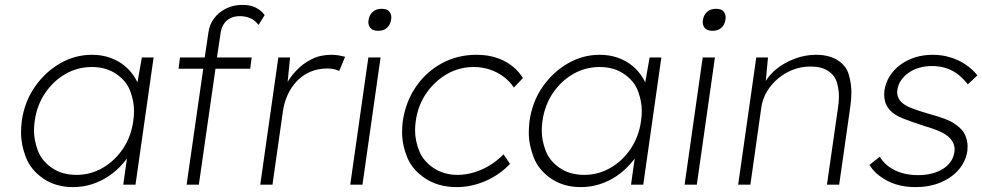

<svg xmlns="http://www.w3.org/2000/svg" viewBox="-20 -755 4016 785"><path d="M279 10Q208 10 157 -25Q106 -60 86 -111.5Q66 -163 66 -213Q66 -235 69 -260Q80 -339 122.5 -400Q165 -461 226 -496Q287 -531 356 -531Q396 -531 430 -519Q464 -507 490 -485.5Q516 -464 533 -435Q538 -427 542 -418L560 -520H608L534 0H484L499 -107Q492 -97 483 -87Q458 -58 426 -36Q394 -14 356.5 -2Q319 10 279 10ZM293 -40Q350 -40 399.5 -68.5Q449 -97 482.5 -146.5Q516 -196 525 -261Q528 -282 528 -301Q528 -341 512.5 -382.5Q497 -424 455.5 -452.5Q414 -481 356 -481Q297 -481 247.5 -452.5Q198 -424 164.5 -374.5Q131 -325 122 -261Q119 -240 119 -221Q119 -182 134.5 -140Q150 -98 191.5 -69Q233 -40 293 -40Z M743 0 811 -474H710L716 -520H817L832 -621Q836 -654 855 -679.5Q874 -705 904 -720Q934 -735 971 -735Q1003 -735 1025.5 -724Q1048 -713 1062 -693L1037 -653Q1021 -674 1001 -681.5Q981 -689 962 -689Q939 -689 922.5 -681Q906 -673 895.5 -657.5Q885 -642 882 -620L867 -520H1009L1003 -474H861L793 0Z M1044 0 1118 -520H1166L1156 -420Q1170 -444 1191 -466Q1218 -495 1254 -513Q1290 -531 1334 -531Q1351 -531 1365 -528.5Q1379 -526 1391 -523L1367 -465Q1354 -471 1341.5 -473Q1329 -475 1319 -475Q1279 -475 1247.5 -461Q1216 -447 1193 -422.5Q1170 -398 1156 -367Q1142 -336 1137 -302L1094 0Z M1527 -629Q1505 -629 1495.5 -639.5Q1486 -650 1486 -665Q1486 -669 1487 -674Q1490 -694 1504 -706.5Q1518 -719 1540 -719Q1562 -719 1571 -708.5Q1580 -698 1580 -683Q1580 -679 1579 -674Q1576 -654 1562.5 -641.5Q1549 -629 1527 -629ZM1412 0 1486 -520H1536L1462 0Z M1848 10Q1773 10 1719.5 -25Q1666 -60 1645 -111.5Q1624 -163 1624 -214Q1624 -237 1627 -261Q1639 -340 1681 -401Q1723 -462 1787 -496.5Q1851 -531 1928 -531Q1992 -531 2041 -506Q2090 -481 2118 -436L2081 -397Q2063 -424 2037.5 -442.5Q2012 -461 1981.5 -471Q1951 -481 1917 -481Q1858 -481 1808 -452.5Q1758 -424 1723.5 -374.5Q1689 -325 1680 -261Q1677 -241 1677 -222Q1677 -181 1693.5 -139Q1710 -97 1752 -68.5Q1794 -40 1851 -40Q1884 -40 1917.5 -50Q1951 -60 1981.5 -78.5Q2012 -97 2039 -124L2065 -85Q2023 -40 1965 -15Q1907 10 1848 10Z M2355 10Q2284 10 2233 -25Q2182 -60 2162 -111.5Q2142 -163 2142 -213Q2142 -235 2145 -260Q2156 -339 2198.5 -400Q2241 -461 2302 -496Q2363 -531 2432 -531Q2472 -531 2506 -519Q2540 -507 2566 -485.5Q2592 -464 2609 -435Q2614 -427 2618 -418L2636 -520H2684L2610 0H2560L2575 -107Q2568 -97 2559 -87Q2534 -58 2502 -36Q2470 -14 2432.5 -2Q2395 10 2355 10ZM2369 -40Q2426 -40 2475.5 -68.5Q2525 -97 2558.5 -146.5Q2592 -196 2601 -261Q2604 -282 2604 -301Q2604 -341 2588.5 -382.5Q2573 -424 2531.5 -452.5Q2490 -481 2432 -481Q2373 -481 2323.5 -452.5Q2274 -424 2240.5 -374.5Q2207 -325 2198 -261Q2195 -240 2195 -221Q2195 -182 2210.5 -140Q2226 -98 2267.5 -69Q2309 -40 2369 -40Z M2894 -629Q2872 -629 2862.5 -639.5Q2853 -650 2853 -665Q2853 -669 2854 -674Q2857 -694 2871 -706.5Q2885 -719 2907 -719Q2929 -719 2938 -708.5Q2947 -698 2947 -683Q2947 -679 2946 -674Q2943 -654 2929.5 -641.5Q2916 -629 2894 -629ZM2779 0 2853 -520H2903L2829 0Z M2998 0 3072 -520H3120L3111 -424Q3126 -449 3152 -471Q3185 -498 3228 -514.5Q3271 -531 3316 -531Q3371 -531 3406 -508Q3441 -485 3451 -448Q3461 -411 3461 -377Q3461 -349 3456 -315L3411 0H3361L3406 -313Q3410 -339 3410 -361Q3410 -388 3402 -417Q3394 -446 3366.5 -464.5Q3339 -483 3294 -483Q3255 -483 3221 -469.5Q3187 -456 3160 -433Q3133 -410 3115.5 -380.5Q3098 -351 3093 -318L3048 0Z M3724 10Q3656 10 3606.5 -16.5Q3557 -43 3535 -81L3577 -114Q3599 -78 3639.5 -58.5Q3680 -39 3734 -39Q3764 -39 3789.5 -45.5Q3815 -52 3834.5 -64Q3854 -76 3866.5 -93.5Q3879 -111 3882 -133Q3883 -139 3883 -144Q3883 -176 3854 -199Q3839 -211 3814.5 -221Q3790 -231 3756 -241Q3706 -257 3671 -271Q3636 -285 3617 -306Q3603 -323 3599 -339Q3595 -355 3595 -368Q3595 -376 3596 -385Q3601 -417 3617.5 -443.5Q3634 -470 3661 -490Q3688 -510 3721.5 -520.5Q3755 -531 3794 -531Q3831 -531 3865.5 -520.5Q3900 -510 3928 -491Q3956 -472 3976 -447L3937 -410Q3920 -432 3899 -449Q3878 -466 3851 -475.5Q3824 -485 3790 -485Q3763 -485 3738.5 -478Q3714 -471 3695 -457.5Q3676 -444 3664 -426.5Q3652 -409 3649 -388Q3648 -383 3648 -378Q3648 -368 3652 -357.5Q3656 -347 3667 -336Q3682 -322 3709 -312Q3736 -302 3776 -290Q3813 -280 3840.5 -270Q3868 -260 3887 -246Q3916 -226 3926 -203Q3936 -180 3936 -157Q3936 -147 3935 -137Q3928 -94 3899.5 -61Q3871 -28 3825.5 -9Q3780 10 3724 10Z"/></svg>

Font: Lexend ExtLt
Style: Italic
Weight: 250
Italic angle: -8.13011°
Designer: Bonnie Shaver-Troup, Thomas Jockin
Foundry: Lexend
Version: Version 1.007